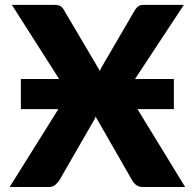

<svg xmlns="http://www.w3.org/2000/svg" viewBox="-20 -748 780 768"><path d="M216.5 -432 27.5 -728.5H196.5Q213 -728.5 220.8 -724.2Q228.5 -720 234.5 -710L379.5 -464.5Q382 -471 385.2 -477Q388.5 -483 392.5 -489.5L519.5 -707.5Q526.5 -718.5 534.2 -723.5Q542 -728.5 553.5 -728.5H715.5L520 -432H675.5V-311.5H530L720.5 0H551.5Q535 0 524.8 -8Q514.5 -16 508.5 -27L362.5 -281.5Q358.5 -270.5 353.5 -263L217.5 -27Q210.5 -17 201 -8.5Q191.5 0 176.5 0H18.5L213.5 -311.5H63.5V-432Z"/></svg>

Font: Lato Black
Style: Regular
Weight: 900
Designer: Lukasz Dziedzic
Foundry: tyPoland Lukasz Dziedzic
Version: Version 2.007; 2014-02-27